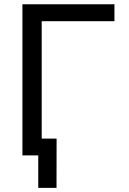

<svg xmlns="http://www.w3.org/2000/svg" viewBox="-20 -748 619 924"><path d="M530.8 -727.5V-646H180.7V0H87.9V-727.5ZM164.1 156.2V0H127.4V-81.1H252.4L252 156.2Z"/></svg>

Font: Inter Variable LoSnoCo
Style: Regular
Weight: 400
Designer: Rasmus Andersson
Foundry: rsms
Version: Version 4.000;git-a52131595; featfreeze: case,dlig,ss01,ss02